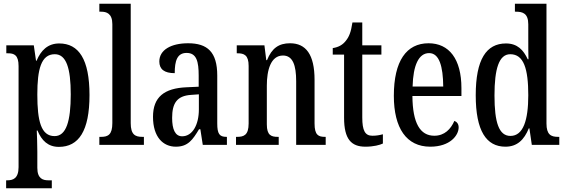

<svg xmlns="http://www.w3.org/2000/svg" viewBox="-20 -780 3046 1034"><path d="M13 234H259V191H240C212 191 181 183 181 124V37C181 -8 179 -47 178 -77H182C204 -23 239 11 297 11C404 11 462 -75 462 -268C462 -461 404 -546 299 -546C237 -546 200 -508 177 -453H174L162 -536H14V-493H23C56 -493 80 -484 80 -424V120C80 182 49 191 20 191H13ZM274 -47C201 -47 181 -128 181 -271C181 -406 201 -488 275 -488C337 -488 361 -413 361 -272C361 -128 337 -47 274 -47Z M515 0H755V-43H746C708 -43 684 -55 684 -117V-760H515V-717H525C553 -717 585 -708 585 -650V-117C585 -55 562 -43 525 -43H515Z M927 10C993 10 1018 -28 1052 -84H1059L1072 0H1202V-43H1199C1162 -43 1150 -59 1150 -115V-373C1150 -500 1097 -547 993 -547C901 -547 838 -511 838 -449C838 -407 865 -386 921 -386C921 -452 934 -495 985 -495C1039 -495 1050 -448 1050 -373V-313L985 -310C864 -305 804 -257 804 -151C804 -41 859 10 927 10ZM961 -46C923 -46 907 -84 907 -145C907 -223 932 -264 1009 -269L1051 -272V-191C1051 -107 1016 -46 961 -46Z M1251 0H1481V-43H1476C1441 -43 1417 -51 1417 -110V-319C1417 -402 1438 -481 1504 -481C1557 -481 1575 -428 1575 -343V0H1734V-43H1730C1695 -43 1674 -52 1674 -115V-350C1674 -487 1627 -547 1542 -547C1482 -547 1444 -521 1418 -456H1414L1404 -536H1255V-493H1259C1294 -493 1319 -484 1319 -425V-115C1319 -52 1293 -43 1257 -43H1251Z M1948 10C1992 10 2025 1 2042 -7V-57C2024 -52 2007 -49 1985 -49C1946 -49 1931 -77 1931 -147V-486H2034V-536H1931V-659H1878C1870 -605 1859 -581 1843 -561C1827 -540 1805 -526 1772 -521V-486H1833V-146C1833 -30 1872 10 1948 10Z M2297 10C2404 10 2450 -51 2450 -94C2450 -113 2440 -124 2427 -129C2408 -85 2374 -49 2319 -49C2243 -49 2202 -116 2201 -263H2465V-305C2465 -463 2398 -547 2288 -547C2169 -547 2101 -452 2101 -264C2101 -90 2169 10 2297 10ZM2367 -314H2202C2205 -429 2235 -494 2291 -494C2346 -494 2366 -422 2367 -314Z M2702 10C2766 10 2803 -28 2828 -89H2831L2844 0H2992V-43H2985C2947 -43 2923 -55 2923 -115V-760H2753V-717H2759C2795 -717 2825 -708 2825 -649V-567C2825 -530 2825 -492 2826 -461H2822C2799 -511 2766 -546 2705 -546C2599 -546 2542 -460 2542 -267C2542 -75 2599 10 2702 10ZM2729 -48C2667 -48 2643 -120 2643 -266C2643 -409 2667 -488 2728 -488C2801 -488 2825 -409 2825 -267C2825 -133 2798 -48 2729 -48Z"/></svg>

Font: Noto Serif Devanagari ExtraCondensed Medium
Style: Regular
Weight: 500
Width: 2
Designer: Universal Thirst, Indian Type Foundry and the Monotype Design Team
Foundry: Monotype Imaging Inc.
Version: Version 2.004